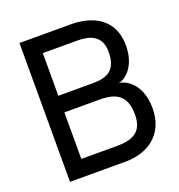

<svg xmlns="http://www.w3.org/2000/svg" viewBox="-135 -865 912 977"><g transform="rotate(-20 321.0 -376.0)"><path d="M78 0H380C495 0 601 -63 601 -209C601 -330 533 -382 482 -388C506 -388 583 -430 583 -556C583 -685 493 -752 353 -752H78ZM172 -90V-342H363C451 -342 506 -314 506 -209C506 -115 450 -90 366 -90ZM172 -432V-663H358C421 -663 489 -647 489 -555C489 -457 439 -432 360 -432Z"/></g></svg>

Font: Hibana 45 SubMedium
Style: Regular
Weight: 500
Width: 6
Designer: pygmalion
Foundry: ybstudio
Version: Version 2021.007;FEAKit 1.0